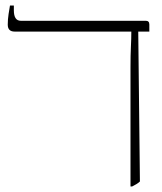

<svg xmlns="http://www.w3.org/2000/svg" viewBox="-20 -667 586 693"><path d="M451 6V-421Q451 -469 452.5 -498.5Q454 -528 454 -552V-553H33Q8 -553 8 -578Q8 -597 11 -616.5Q14 -636 16 -647H30V-630Q30 -592 55 -592H506Q519 -592 519 -579V-553H479L485 -12Q480 -7 472.5 -2.5Q465 2 457 6Z"/></svg>

Font: Noto Serif Hebrew ExtraCondensed ExtraLight
Style: Regular
Weight: 200
Width: 2
Designer: Monotype Design Team
Foundry: Monotype Imaging Inc.
Version: Version 2.004; ttfautohint (v1.8.4.7-5d5b)